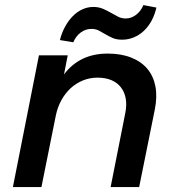

<svg xmlns="http://www.w3.org/2000/svg" viewBox="-20 -754 703 774"><path d="M414 -538Q468 -538 508.5 -522Q549 -506 573.8 -476.8Q598.5 -447.5 606.5 -405.8Q614.5 -364 604 -312L541 0H426L485 -298Q491.5 -330.5 486.8 -357Q482 -383.5 467.2 -402.2Q452.5 -421 428.8 -431Q405 -441 373 -441Q342.5 -441 315 -430Q287.5 -419 265.5 -399Q243.5 -379 227.8 -350.8Q212 -322.5 205 -288L147 0H32L137 -531H253L238 -454Q301 -538 414 -538ZM610.5 -723.5Q604 -694.5 591 -670.5Q578 -646.5 559.8 -629.5Q541.5 -612.5 519.2 -603.2Q497 -594 472 -594Q450 -594 434.2 -600.8Q418.5 -607.5 405 -615.8Q391.5 -624 378.5 -630.8Q365.5 -637.5 348.5 -637.5Q325 -637.5 305.2 -622.8Q285.5 -608 275.5 -583.5L221.5 -592.5Q229 -622.5 242.8 -647.2Q256.5 -672 274 -689.5Q291.5 -707 312.5 -716.5Q333.5 -726 356 -726Q377.5 -726 394.5 -718.8Q411.5 -711.5 426.5 -702.8Q441.5 -694 455.8 -686.8Q470 -679.5 486.5 -679.5Q509 -679.5 528.5 -694.2Q548 -709 558 -733.5Z"/></svg>

Font: Argentum Sans
Style: Italic
Weight: 400
Italic angle: -11.3099°
Designer: Julieta Ulanovsky, Owen Earl, Rasmus Andersson, Cristiano Sobral
Foundry: The Argentum Sans Project Authors
Version: Version 3.131; ttfautohint (v1.8.4.7-5d5b-dirty)